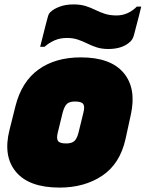

<svg xmlns="http://www.w3.org/2000/svg" viewBox="-20 -830 660 870"><path d="M346 -570Q481 -570 540 -500Q599 -430 573 -311L549 -201Q524 -88 443.5 -34Q363 20 250 20Q112 20 52.5 -51Q-7 -122 23 -241L50 -349Q78 -460 154.5 -515Q231 -570 346 -570ZM320 -370Q295 -370 283.5 -359.5Q272 -349 264 -320L242 -230Q235 -202 243 -191Q251 -180 280 -180Q305 -180 317 -191Q329 -202 336 -230L358 -320Q365 -348 357 -359Q349 -370 320 -370ZM508 -760Q560 -760 600 -800H620Q616 -782 609 -755.5Q602 -729 596 -706Q590 -683 588 -675Q585 -663 581 -655.5Q577 -648 572 -643Q554 -625 528.5 -616.5Q503 -608 471 -608Q441 -608 418 -615.5Q395 -623 375 -633Q355 -643 333 -650.5Q311 -658 284 -658Q252 -658 227 -647Q202 -636 182 -618H162Q167 -637 174 -665.5Q181 -694 187.5 -719Q194 -744 196 -751Q199 -762 201.5 -766.5Q204 -771 208 -775Q222 -789 249.5 -799.5Q277 -810 313 -810Q345 -810 368.5 -802.5Q392 -795 412 -785Q432 -775 455 -767.5Q478 -760 508 -760Z"/></svg>

Font: Recursive Mn Lnr St XBk
Style: Italic
Weight: 1000
Italic angle: -15°
Monospace: yes
Version: Version 1.079;hotconv 1.0.112;makeotfexe 2.5.65598; ttfautoh